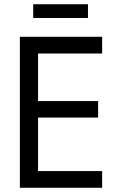

<svg xmlns="http://www.w3.org/2000/svg" viewBox="-20 -888 570 908"><path d="M137 -803H396V-868H137ZM74 0H463V-79H160V-332H444V-410H160V-635H463V-714H74Z"/></svg>

Font: Noto Sans Mono Condensed
Style: Regular
Weight: 400
Width: 3
Designer: Monotype Design Team
Foundry: Monotype Imaging Inc.
Version: Version 2.014